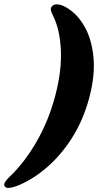

<svg xmlns="http://www.w3.org/2000/svg" viewBox="-108 -756 486 899"><path d="M310 -298.5Q281.5 -192 227.8 -108.2Q174 -24.5 106 32.5Q38 89.5 -32.5 116Q-82 133 -87.5 113Q-92.5 99.5 -61 69.5Q6 6 62.8 -92Q119.5 -190 150.5 -307Q181.5 -424 177 -521Q172.5 -618 141 -681Q133.5 -696 130.8 -706.2Q128 -716.5 133.5 -724.5Q148.5 -744.5 188.5 -728.5Q245 -701.5 282.5 -640.8Q320 -580 329.2 -492.8Q338.5 -405.5 310 -298.5Z"/></svg>

Font: Fraunces 72pt S050 Black
Style: Italic
Weight: 900
Italic angle: -16°
Version: Version 1.000; ttfautohint (v1.8.3)